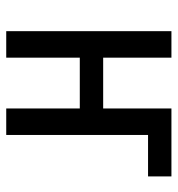

<svg xmlns="http://www.w3.org/2000/svg" viewBox="3 -573 570 616"><g transform="rotate(90 288.0 -265.0)"><path d="M80 0H165V-236H328V0H413V-455H546V-530H328V-311H165V-530H80Z"/></g></svg>

Font: Iosevka Sparkle
Style: Regular
Weight: 400
Designer: Belleve Invis
Foundry: Belleve Invis
Version: Version 4.5.0; ttfautohint (v1.8.3)